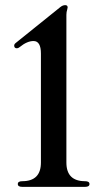

<svg xmlns="http://www.w3.org/2000/svg" viewBox="-20 -727 386 747"><path d="M35.2 -549.8Q35.2 -555.2 41.5 -560.1L214.4 -699.2Q224.1 -707 233.6 -707Q243.2 -707 243.2 -698.2Q243.2 -695.3 241.7 -690.9Q238.3 -680.2 238.3 -669.4V-94.7Q238.3 -22 311 -22Q328.1 -22 328.1 -11Q328.1 0 311 0H66.4Q49.3 0 49.3 -11Q49.3 -22 66.4 -22Q139.2 -22 139.2 -94.7V-518.6Q139.2 -567.4 110.4 -567.4Q85.4 -567.4 56.6 -543.9Q50.8 -539.1 45.9 -539.1Q35.2 -539.1 35.2 -549.8Z"/></svg>

Font: UnifrakturMaguntia18
Style: Book
Weight: 400
Designer: j. 'mach' wust, Gerrit Ansmann, Georg Duffner, based on a font by Peter Wiegel, original typeface by Carl Albert Fahrenw
Version: Version 2017-03-19